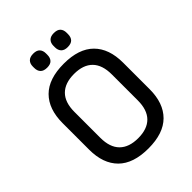

<svg xmlns="http://www.w3.org/2000/svg" viewBox="-235 -950 1084 1084"><g transform="rotate(-45 307.0 -408.5)"><path d="M307 11Q186 11 125.5 -49.5Q65 -110 65 -221V-433Q65 -545 125.5 -605.5Q186 -666 307 -666Q427 -666 487.5 -605.5Q548 -545 548 -433V-221Q548 -110 487.5 -49.5Q427 11 307 11ZM307 -71Q380 -71 418 -109.5Q456 -148 456 -224V-431Q456 -507 418 -545.5Q380 -584 307 -584Q234 -584 195.5 -545.5Q157 -507 157 -431V-224Q157 -148 195.5 -109.5Q234 -71 307 -71ZM225 -716Q198 -716 185 -729.5Q172 -743 172 -767V-778Q172 -801 185 -814.5Q198 -828 225 -828Q252 -828 264.5 -814.5Q277 -801 277 -778V-767Q277 -743 264.5 -729.5Q252 -716 225 -716ZM389 -716Q363 -716 350 -729.5Q337 -743 337 -767V-778Q337 -801 350 -814.5Q363 -828 389 -828Q417 -828 429.5 -814.5Q442 -801 442 -778V-767Q442 -743 429.5 -729.5Q417 -716 389 -716Z"/></g></svg>

Font: Sofia Sans Semi Condensed Medium
Style: Regular
Weight: 500
Designer: Botio Nikoltchev, Ani Petrova
Foundry: lettersoup
Version: Version 4.100